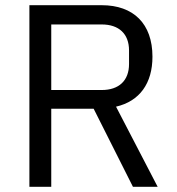

<svg xmlns="http://www.w3.org/2000/svg" viewBox="-20 -718 680 738"><path d="M177 -300H340L491 0H586L426 -308C517 -329 566 -398 566 -500C566 -627 493 -698 371 -698H93V0H177ZM177 -372V-624H371C437 -624 476 -588 476 -524V-472C476 -408 437 -372 371 -372Z"/></svg>

Font: LVC Sans
Style: Regular
Weight: 400
Designer: Mike Abbink, Paul van der Laan, Pieter van Rosmalen
Foundry: Bold Monday
Version: Version 3.0